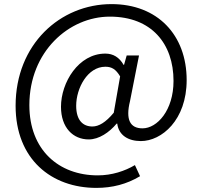

<svg xmlns="http://www.w3.org/2000/svg" viewBox="-20 -742 986 935"><path d="M449 173C527 173 597 155 662 116L637 62C588 91 525 112 456 112C266 112 123 -12 123 -230C123 -491 316 -661 515 -661C718 -661 825 -529 825 -348C825 -204 745 -117 674 -117C613 -117 591 -160 613 -249L657 -472H597L584 -426H582C561 -463 531 -481 493 -481C362 -481 277 -340 277 -222C277 -120 336 -63 412 -63C462 -63 512 -97 548 -140H551C558 -83 605 -55 666 -55C767 -55 889 -157 889 -352C889 -572 747 -722 523 -722C273 -722 56 -526 56 -227C56 34 231 173 449 173ZM430 -126C385 -126 351 -155 351 -227C351 -312 406 -417 493 -417C524 -417 544 -405 565 -370L534 -193C495 -146 461 -126 430 -126Z"/></svg>

Font: ChiuKong Gothic CL
Style: Regular
Weight: 400
Designer: Ryoko NISHIZUKA 西塚涼子 (kana, bopomofo & ideographs); Paul D. Hunt (Latin, Greek & Cyrillic); Sandoll Communications 산돌커뮤니
Foundry: Adobe
Version: Version 1.300